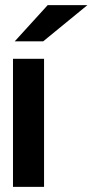

<svg xmlns="http://www.w3.org/2000/svg" viewBox="-20 -731 362 751"><path d="M152.3 0V-501H30.8V0ZM148.9 -569.3 321.8 -710.9H166.5L37.6 -569.3Z"/></svg>

Font: Ride
Style: Bold
Weight: 700
Version: Version 3.000